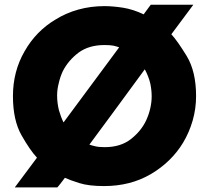

<svg xmlns="http://www.w3.org/2000/svg" viewBox="-20 -780 891 819"><path d="M592.8 -718.8Q547.9 -740.2 504.9 -747.1Q460.9 -753.9 425.8 -753.9Q367.2 -753.9 314.5 -739.3Q261.7 -724.6 217.8 -697.3Q133.8 -647.5 85 -561.5Q35.2 -475.6 35.2 -370.1Q35.2 -266.6 72.3 -202.1Q108.4 -138.7 137.7 -107.4Q106.4 -64.5 43 19.5Q88.9 19.5 224.6 19.5Q233.4 9.8 256.8 -21.5Q278.3 -11.7 318.4 1Q358.4 13.7 423.8 13.7Q536.1 13.7 623 -37.1Q710.9 -88.9 760.7 -170.9Q787.1 -214.8 801.8 -265.6Q816.4 -316.4 816.4 -370.1Q816.4 -474.6 776.4 -541Q736.3 -606.4 710.9 -633.8Q742.2 -675.8 804.7 -759.8Q759.8 -759.8 623 -759.8Q615.2 -750 592.8 -718.8ZM251 -257.8Q240.2 -279.3 231.4 -309.6Q223.6 -340.8 223.6 -373Q223.6 -398.4 230.5 -424.8Q236.3 -451.2 248 -476.6Q271.5 -522.5 315.4 -555.7Q359.4 -587.9 425.8 -587.9Q450.2 -587.9 464.8 -585Q480.5 -581.1 488.3 -578.1Q409.2 -471.7 251 -257.8ZM597.7 -484.4Q614.3 -453.1 621.1 -423.8Q627 -395.5 627 -369.1Q627 -344.7 621.1 -318.4Q615.2 -292 603.5 -266.6Q582 -220.7 538.1 -186.5Q494.1 -152.3 426.8 -152.3Q401.4 -152.3 385.7 -156.2Q369.1 -160.2 361.3 -163.1Q440.4 -269.5 597.7 -484.4Z"/></svg>

Font: Avakin
Style: Bold
Weight: 700
Designer: Herb Lubalin, Tom Carnase, Ed Benguiat, Adobe Type Staff
Version: Version 1.0